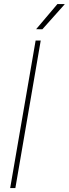

<svg xmlns="http://www.w3.org/2000/svg" viewBox="-20 -956 350 976"><path d="M187 -750 58.1 0H31.7L161.1 -750ZM163.6 -807.6 272 -935.5 309.6 -935.1 195.3 -807.1Z"/></svg>

Font: Roboto Condensed Thin
Style: Italic
Weight: 250
Italic angle: -12°
Designer: Christian Robertson
Foundry: Google
Version: Version 3.008; 2023